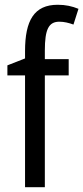

<svg xmlns="http://www.w3.org/2000/svg" viewBox="-20 -785 349 805"><path d="M268 -469V-537H168V-573C168 -662 184 -694 229 -694C249 -694 269 -689 288 -682L309 -748C282 -759 255 -765 222 -765C123 -765 85 -699 85 -571V-540L11 -511V-469H85V0H168V-469Z"/></svg>

Font: Noto Sans Lao UI Cond
Style: Regular
Weight: 400
Width: 3
Designer: Monotype Design Team
Foundry: Monotype Imaging Inc.
Version: Version 2.000